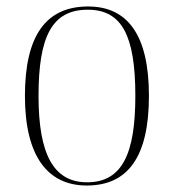

<svg xmlns="http://www.w3.org/2000/svg" viewBox="-20 -563 537 593"><path d="M248 10C374 10 440 -77 440 -267C440 -455 374 -543 252 -543C122 -543 57 -453 57 -267C57 -78 129 10 248 10ZM249 0C145 0 99 -87 99 -267C99 -451 141 -533 251 -533C356 -533 398 -454 398 -267C398 -91 359 0 249 0Z"/></svg>

Font: Noto Serif Display SemiCondensed ExtraLight
Style: Regular
Weight: 200
Width: 4
Designer: Monotype Design Team
Foundry: Monotype Imaging Inc.
Version: Version 2.009